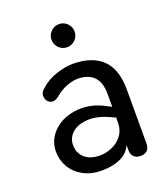

<svg xmlns="http://www.w3.org/2000/svg" viewBox="-130 -784 770 884"><g transform="rotate(-20 255.0 -341.5)"><path d="M47.7 -145Q48.5 -204.3 93 -245.1Q137.6 -285.9 206.3 -291.7Q275.1 -297.5 342.7 -260L376 -243.2L373 -192.6L336.7 -208.8Q281.8 -234.2 234.7 -232Q187.5 -229.8 159.7 -205.8Q132 -181.7 132 -146.1Q132 -106.9 158.9 -82.9Q185.8 -58.8 232.8 -58.8Q263.3 -58.8 292.8 -71.5Q322.4 -84.1 342.2 -110.3Q362.1 -136.6 362.1 -174.7V-313.7Q362.1 -370.2 335 -397.8Q307.9 -425.3 257.9 -426.1Q233.1 -426.4 202.7 -415.1Q172.3 -403.8 141.6 -378.1Q119.5 -361.1 101.2 -369.8Q82.9 -378.6 80.4 -400.1Q77.9 -421.7 97.5 -437.7Q131.3 -469 177 -483.8Q222.6 -498.6 259.6 -498.3Q354.3 -497.5 403.3 -449.1Q452.3 -400.7 452.3 -303.1V-36.7Q452.3 -16.3 441.1 -4.5Q429.8 7.3 408.5 7.3Q387.2 7.3 375.5 -4.4Q363.7 -16 363.7 -36V-88.9H372.8Q360.3 -36 319.4 -13.2Q278.5 9.6 215.4 9.3Q165.5 9.3 127 -11.9Q88.5 -33 67.9 -68.3Q47.4 -103.6 47.7 -145ZM204.7 -635.5Q204.7 -658.8 221.4 -675.3Q238 -691.9 261.3 -691.9Q284.7 -691.9 301.2 -675.3Q317.8 -658.6 317.8 -635.3Q317.8 -612 301.2 -595.4Q284.5 -578.8 261.2 -578.8Q237.9 -578.8 221.3 -595.5Q204.7 -612.1 204.7 -635.5Z"/></g></svg>

Font: SN Pro Thin
Style: Regular
Weight: 200
Designer: Tobias Whetton
Foundry: Supernotes
Version: Version 1.003;Glyphs 3.3 (3324)